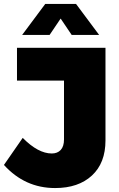

<svg xmlns="http://www.w3.org/2000/svg" viewBox="-27 -943 601 972"><path d="M-7 -108 88 -245Q166 -166 235 -166Q264 -166 280.5 -184Q297 -202 297 -237V-535H59V-701H507V-232Q507 -118 438.5 -54.5Q370 9 252 9Q99 9 -7 -108ZM85 -766 202 -923H358L475 -766H336L280 -849L224 -766Z"/></svg>

Font: Trueno
Style: ExBd
Weight: 800
Designer: Julieta Ulanovsky
Foundry: Julieta Ulanovsky
Version: Version 3.001b